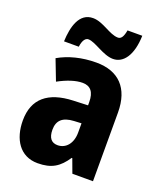

<svg xmlns="http://www.w3.org/2000/svg" viewBox="-142 -854 801 954"><g transform="rotate(20 258.5 -376.5)"><path d="M88 -604H166C171 -642 185 -655 199 -655C236 -655 293 -605 346 -605C400 -605 441 -658 444 -763H366C360 -729 350 -713 333 -713C288 -713 239 -762 185 -762C112 -762 91 -682 88 -604ZM276 -560C199 -560 131 -542 77 -511L119 -402C167 -428 210 -442 246 -442C287 -442 309 -417 309 -363V-346L232 -343C101 -338 30 -280 30 -165C30 -67 77 10 171 10C245 10 284 -16 322 -73H325L352 0H461V-363C461 -493 393 -560 276 -560ZM270 -249 309 -251V-202C309 -144 277 -108 234 -108C202 -108 184 -128 184 -172C184 -220 210 -246 270 -249Z"/></g></svg>

Font: Noto Sans Georgian Condensed ExtraBold
Style: Regular
Weight: 800
Width: 3
Designer: Monotype Design Team, Akaki Razmadze
Foundry: Google LLC
Version: Version 2.005